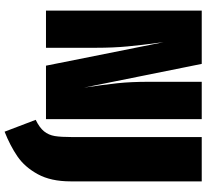

<svg xmlns="http://www.w3.org/2000/svg" viewBox="-52 -684 921 858"><g transform="rotate(90 409.0 -255.5)"><path d="M513 0H274L169 -525L172 -501Q182 -427 188 -363.5Q194 -300 194 -224V0H28V-696H266L372 -170Q359 -258 352.5 -318.5Q346 -379 346 -461V-696H513ZM791 -110Q791 -22 759 36.5Q727 95 679.5 127.5Q632 160 569 185L516 46Q551 29 567.5 8.5Q584 -12 588.5 -39.5Q593 -67 593 -117V-696H791Z"/></g></svg>

Font: Fira Sans Extra Condensed Black
Style: Regular
Weight: 900
Width: 1
Designer: Carrois Corporate & Edenspiekermann AG
Foundry: Carrois Corporate GbR & Edenspiekermann AG
Version: Version 4.203